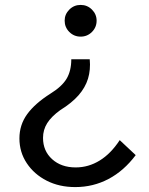

<svg xmlns="http://www.w3.org/2000/svg" viewBox="-20 -516 606 781"><path d="M270 -275H345Q349 -232 338 -196Q327 -160 299.5 -128.5Q272 -97 225 -68Q189 -42 172 -15Q155 12 155 45Q155 98 192 131.5Q229 165 288 165Q340 165 385.5 137Q431 109 467 54L532 115Q484 179 421.5 212Q359 245 286 245Q221 245 170 219Q119 193 89 148Q59 103 59 47Q59 -8 90.5 -51.5Q122 -95 185 -135Q232 -164 251 -196Q270 -228 270 -275ZM243 -432Q243 -458 262 -477Q281 -496 308 -496Q335 -496 354 -477Q373 -458 373 -432Q373 -405 354 -386Q335 -367 308 -367Q281 -367 262 -386Q243 -405 243 -432Z"/></svg>

Font: Wix Madefor Display Medium
Style: Regular
Weight: 500
Designer: Dalton Maag Ltd
Foundry: Dalton Maag Ltd
Version: Version 3.100